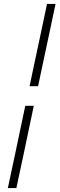

<svg xmlns="http://www.w3.org/2000/svg" viewBox="-20 -805 304 980"><path d="M131 -365 150 -455.5Q167.5 -537 184.5 -617.2Q201.5 -697.5 220 -785H263.5Q245 -697.5 228 -617.2Q211 -537 193.5 -455.5L174.5 -365ZM20 155Q39 67 56 -13.2Q73 -93.5 90 -175L109 -265H152.5L133.5 -175Q116.5 -93.5 99.5 -13.2Q82.5 67 63.5 155Z"/></svg>

Font: Commissioner ExtraLight
Style: Italic
Weight: 200
Italic angle: -12°
Designer: Kostas Bartsokas
Foundry: Kostas Bartsokas
Version: Version 1.000; ttfautohint (v1.8.3)